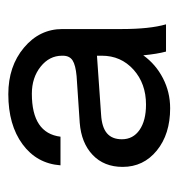

<svg xmlns="http://www.w3.org/2000/svg" viewBox="-3 -694 443 478"><g transform="rotate(-90 219.0 -454.5)"><path d="M386.2 -373Q386.2 -303.7 397.9 -263.2H330.1Q324.2 -284.7 320.8 -319.8Q298.3 -288.6 263.7 -270.8Q229 -252.9 189 -252.9Q124.5 -252.9 83.7 -286.1Q43 -319.3 43 -371.1Q43 -417.5 72.8 -445.8Q102.5 -474.1 152.8 -478L269 -485.8Q296.4 -488.3 308.1 -495.8Q319.8 -503.4 319.8 -520V-522Q319.8 -553.7 292.5 -575.4Q265.1 -597.2 225.1 -597.2Q127 -597.2 118.2 -525.9H46.9Q51.3 -585 99.4 -620.4Q147.5 -655.8 224.1 -655.8Q293.5 -655.8 339.8 -616.9Q386.2 -578.1 386.2 -521ZM111.8 -373Q111.8 -345.2 135 -329.1Q158.2 -313 198.2 -313Q250.5 -313 285.2 -344.2Q319.8 -375.5 319.8 -422.9V-435.1L172.9 -424.8Q141.6 -422.9 126.7 -410.2Q111.8 -397.5 111.8 -373Z"/></g></svg>

Font: Overused Grotesk
Style: Regular
Weight: 400
Version: Version 0.002